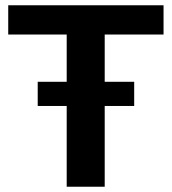

<svg xmlns="http://www.w3.org/2000/svg" viewBox="-20 -708 651 728"><path d="M600.1 -577.1H377V-397.9H488.8V-306.2H377V0H232.9V-306.2H123V-397.9H232.9V-577.1H11.2V-688H600.1Z"/></svg>

Font: Libra Sans Modern
Style: Bold
Weight: 700
Foundry: Stefan Peev, Context Ltd
Version: Version 1.000